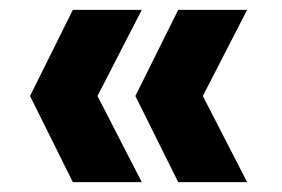

<svg xmlns="http://www.w3.org/2000/svg" viewBox="-20 -490 572 390"><path d="M342 -120 255 -295 342 -470H482L392 -295L482 -120ZM128 -120 41 -295 128 -470H268L178 -295L268 -120Z"/></svg>

Font: DM Sans 16pt Black
Style: Regular
Weight: 900
Version: Version 4.004;gftools[0.9.30]